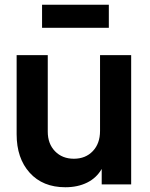

<svg xmlns="http://www.w3.org/2000/svg" viewBox="-20 -776 633 808"><path d="M50 -211V-544H181V-222Q181 -171 211.5 -139.5Q242 -108 291 -108Q340 -108 370.5 -140Q401 -172 401 -225V-544H532V0H408V-65Q386 -27 346.5 -7.5Q307 12 255 12Q160 12 105 -49Q50 -110 50 -211ZM157 -756H438V-659H157Z"/></svg>

Font: Eudoxus Sans
Style: Bold
Weight: 700
Designer: Stijn de Vries
Foundry: tokotype
Version: Version 2.005